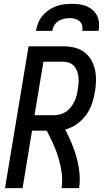

<svg xmlns="http://www.w3.org/2000/svg" viewBox="-20 -975 540 995"><path d="M6 0 128 -735H309Q338 -735 365.5 -728.5Q393 -722 415.5 -705.5Q438 -689 452 -665.5Q466 -642 472 -614.5Q478 -587 477.5 -557.5Q477 -528 472 -499Q467 -468 456.5 -437Q446 -406 426 -379Q406 -352 378 -332Q350 -312 318 -304Q336 -269 351 -233.5Q366 -198 376.5 -160Q387 -122 391.5 -81.5Q396 -41 390 0H299Q305 -41 299.5 -80.5Q294 -120 283 -157Q272 -194 256 -229Q240 -264 222 -298H146L97 0ZM261 -378Q277 -378 293 -382.5Q309 -387 323 -396.5Q337 -406 347.5 -420Q358 -434 365.5 -449Q373 -464 377 -480Q381 -496 383 -512Q386 -528 387 -544.5Q388 -561 386.5 -576.5Q385 -592 379.5 -606.5Q374 -621 364 -632.5Q354 -644 339.5 -649.5Q325 -655 309 -655H205L159 -378ZM166 -815Q170 -836 178 -856Q186 -876 199.5 -892.5Q213 -909 231.5 -922Q250 -935 270 -942.5Q290 -950 310.5 -952.5Q331 -955 352 -955Q372 -955 392 -952.5Q412 -950 429.5 -942.5Q447 -935 461 -922.5Q475 -910 483.5 -892.5Q492 -875 493 -855Q494 -835 491 -815H406Q409 -829 405.5 -843Q402 -857 392 -865.5Q382 -874 368 -877.5Q354 -881 340 -881Q325 -881 310 -877.5Q295 -874 282 -865.5Q269 -857 261 -843.5Q253 -830 251 -815Z"/></svg>

Font: Iosevka Curly Medium Oblique
Style: Regular
Weight: 500
Italic angle: -9°
Monospace: yes
Designer: Belleve Invis
Foundry: Belleve Invis
Version: Version 11.1.0; ttfautohint (v1.8.3)